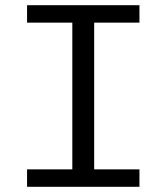

<svg xmlns="http://www.w3.org/2000/svg" viewBox="-20 -718 640 738"><path d="M84 0V-67H258V-631H84V-698H516V-631H342V-67H516V0Z"/></svg>

Font: IBM Plaex Mono
Style: Regular
Weight: 400
Designer: Mike Abbink, Paul van der Laan, Pieter van Rosmalen
Foundry: Bold Monday
Version: Version 2.003